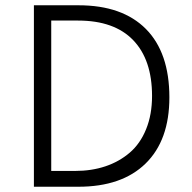

<svg xmlns="http://www.w3.org/2000/svg" viewBox="-20 -710 730 730"><path d="M108.9 0V-689.9H278.8Q445.3 -689.9 534.7 -599.9Q624 -509.8 624 -339.8Q624 -176.8 533.7 -88.4Q443.4 0 277.8 0ZM174.8 -60.1H266.1Q328.1 -60.1 380.6 -77.6Q433.1 -95.2 473.1 -129.4Q513.2 -163.6 535.6 -219Q558.1 -274.4 558.1 -345.2Q558.1 -482.9 486.3 -557.4Q414.6 -631.8 276.9 -631.8H174.8Z"/></svg>

Font: HK Grotesk Light
Style: Regular
Weight: 300
Designer: Alfredo Marco Pradil and Stefan Peev
Foundry: Hanken Design Co.
Version: Version 1.045;PS 001.045;hotconv 1.0.88;makeotf.lib2.5.64775